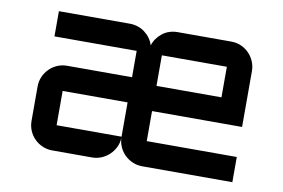

<svg xmlns="http://www.w3.org/2000/svg" viewBox="-61 -621 1066 722"><g transform="rotate(10 472.0 -260.0)"><path d="M423.8 -227.1H175.8V-96.2H423.8ZM520 -423.8V-307.1H768.1V-423.8ZM472.2 -453.1Q476.6 -467.8 485.4 -480Q494.1 -492.2 505.9 -501.2Q517.6 -510.3 532.2 -515.1Q546.9 -520 563 -520H768.1Q788.1 -520 805.4 -512.5Q822.8 -504.9 835.7 -491.9Q848.6 -479 856.2 -461.4Q863.8 -443.8 863.8 -423.8V-210.9H520V-96.2H863.8V0H520Q500.5 0 483.2 -7.3Q465.8 -14.6 452.9 -27.1Q439.9 -39.6 432.4 -56.2Q424.8 -72.8 423.8 -91.8Q423.3 -72.8 415.3 -56.2Q407.2 -39.6 394.3 -27.1Q381.3 -14.6 364.3 -7.3Q347.2 0 328.1 0H175.8Q156.2 0 138.7 -7.6Q121.1 -15.1 108.2 -28.1Q95.2 -41 87.6 -58.6Q80.1 -76.2 80.1 -96.2V-227.1Q80.1 -247.1 87.6 -264.4Q95.2 -281.7 108.2 -294.9Q121.1 -308.1 138.7 -315.7Q156.2 -323.2 175.8 -323.2H423.8V-423.8H109.9V-520H380.9Q397 -520 411.6 -515.1Q426.3 -510.3 438.2 -501.2Q450.2 -492.2 459 -480Q467.8 -467.8 472.2 -453.1Z"/></g></svg>

Font: Aldrich
Style: Regular
Weight: 400
Designer: Matthew Desmond
Foundry: Matthew Desmond
Version: Version 1.002 2011